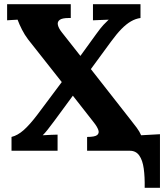

<svg xmlns="http://www.w3.org/2000/svg" viewBox="-20 -720 784 917"><path d="M671 177Q672 125 666.5 85Q661 45 645 22.5Q629 0 600 0H396V-66Q433 -66 444 -75Q455 -84 449.5 -99.5Q444 -115 429 -134L328 -263L239 -142Q218 -114 207 -100Q196 -86 184 -74Q201 -75 223 -76Q245 -77 255 -77V0H35V-66Q64 -73 93 -98.5Q122 -124 159 -173L275 -328L114 -532Q98 -553 85 -578.5Q72 -604 64 -626Q48 -625 36.5 -624.5Q25 -624 14 -623V-700H318V-634H308Q277 -634 265 -625Q253 -616 256.5 -600.5Q260 -585 275 -566L364 -453L440 -558Q461 -587 473.5 -600.5Q486 -614 499 -626Q483 -625 459 -624.5Q435 -624 424 -623V-700H651V-634Q628 -631 605.5 -618Q583 -605 560 -581.5Q537 -558 510 -521L414 -390L602 -150Q619 -129 633 -110Q647 -91 654 -74L744 -79V177Z"/></svg>

Font: Lora
Style: Weight 700
Weight: 700
Designer: Olga Karpushina, Alexei Vanyashin (Cyrillic)
Foundry: Cyreal
Version: Version 3.001